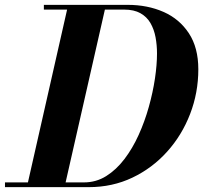

<svg xmlns="http://www.w3.org/2000/svg" viewBox="-58 -770 836 790"><path d="M-37.5 0V-19.5H287.5Q337.5 -19.5 379 -45.5Q420.5 -71.5 454 -115.5Q487.5 -159.5 512.5 -214.8Q537.5 -270 554.2 -329.8Q571 -389.5 579.5 -446.5Q588 -503.5 588 -550Q588 -584.5 582 -616.8Q576 -649 561.2 -674.8Q546.5 -700.5 520 -715.5Q493.5 -730.5 453 -730.5H122.5V-750H467.5Q549 -750 614.8 -721Q680.5 -692 719.2 -633Q758 -574 758 -485Q758 -388.5 724.2 -301Q690.5 -213.5 629.5 -145.8Q568.5 -78 486.5 -39Q404.5 0 307.5 0ZM52.5 0 222.5 -750H378L207.5 0Z"/></svg>

Font: Bodoni Moda 11pt
Style: Bold Italic
Weight: 700
Italic angle: -13°
Designer: Owen Earl
Foundry: indestructible type
Version: Version 2.004